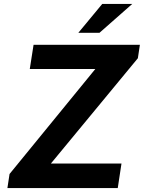

<svg xmlns="http://www.w3.org/2000/svg" viewBox="-20 -949 726 969"><path d="M17.4 0 28.2 -70.9 461.1 -600.8H130.3L149.4 -723H686L675.8 -655.2L236.8 -123.6H593.1L574.3 0ZM375.4 -783.5 495.9 -929H647.3L482.1 -783.5Z"/></svg>

Font: Public Sans Thin
Style: Italic
Weight: 100
Italic angle: -8°
Designer: The Public Sans project authors (U.S. Web Design System). Libre Franklin designed by Pablo Impallari and Rodrigo Fuenzal
Version: Version 2.000